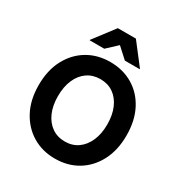

<svg xmlns="http://www.w3.org/2000/svg" viewBox="-204 -1039 1133 1197"><g transform="rotate(30 362.5 -440.5)"><path d="M362.5 10Q271.7 10 200.4 -32.9Q129.2 -75.8 87.9 -153.8Q46.7 -231.7 46.7 -337.5Q46.7 -444.2 87.9 -522.1Q129.2 -600 200.4 -642.5Q271.7 -685 362.5 -685Q454.2 -685 525.4 -642.9Q596.7 -600.8 637.5 -522.9Q678.3 -445 678.3 -337.5Q678.3 -231.7 637.1 -153.3Q595.8 -75 525 -32.5Q454.2 10 362.5 10ZM362.5 -113.3Q416.7 -113.3 456.2 -141.2Q495.8 -169.2 517.9 -219.6Q540 -270 540 -337.5Q540 -405.8 517.9 -456.2Q495.8 -506.7 456.2 -534.2Q416.7 -561.7 362.5 -561.7Q309.2 -561.7 269.2 -534.2Q229.2 -506.7 207.1 -456.2Q185 -405.8 185 -337.5Q185 -270 207.1 -219.6Q229.2 -169.2 269.2 -141.2Q309.2 -113.3 362.5 -113.3ZM182.5 -737.5V-740.8L296.7 -890.8H426.7L542.5 -740.8V-737.5H435.8L360.8 -805.8L287.5 -737.5Z"/></g></svg>

Font: Funnel Sans Light
Style: Bold
Weight: 700
Version: Version 1.000